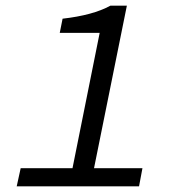

<svg xmlns="http://www.w3.org/2000/svg" viewBox="-20 -658 640 678"><path d="M39 0 53 -64H236L332 -542H191L201 -592Q254 -598 296.5 -609.5Q339 -621 370 -638H428L312 -64H483L471 0Z"/></svg>

Font: Source Code Pro
Style: Italic
Weight: 400
Italic angle: -11°
Monospace: yes
Designer: Paul D. Hunt, Teo Tuominen
Foundry: Adobe Systems Incorporated
Version: Version 1.050;PS 1.000;hotconv 16.6.51;makeotf.lib2.5.65220